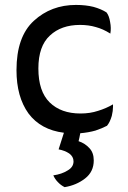

<svg xmlns="http://www.w3.org/2000/svg" viewBox="-20 -522 521 779"><path d="M217.8 84Q243.2 88.9 260.7 100.6Q278.3 113.3 278.3 132.8Q278.3 156.2 253.9 169.9Q230.5 184.6 196.3 189.5Q203.1 205.1 214.8 216.8Q226.6 229.5 242.2 237.3Q290 229.5 325.2 202.1Q360.4 174.8 360.4 128.9Q360.4 97.7 342.8 79.1Q325.2 59.6 298.8 50.8Q301.8 40 305.7 18.6Q339.8 15.6 367.2 7.8Q393.6 -1 414.1 -11.7Q425.8 -25.4 433.6 -51.8Q438.5 -72.3 438.5 -88.9Q438.5 -94.7 438.5 -98.6Q410.2 -82 377.9 -72.3Q345.7 -61.5 306.6 -61.5Q227.5 -61.5 181.6 -106.4Q135.7 -151.4 135.7 -244.1Q135.7 -335 182.6 -377.9Q228.5 -420.9 304.7 -420.9Q339.8 -420.9 369.1 -412.1Q398.4 -404.3 427.7 -385.7Q431.6 -408.2 426.8 -432.6Q422.9 -458 412.1 -471.7Q390.6 -485.4 359.4 -494.1Q328.1 -502 288.1 -502Q187.5 -502 117.2 -437.5Q46.9 -373 46.9 -237.3Q46.9 -128.9 95.7 -61.5Q145.5 4.9 239.3 16.6Q232.4 39.1 217.8 84Z"/></svg>

Font: cl
Style: Regular
Weight: 400
Designer: Mitja Miklavcic
Version: Version 1.0